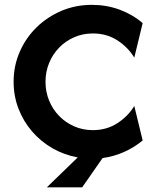

<svg xmlns="http://www.w3.org/2000/svg" viewBox="-20 -658 644 811"><path d="M177.8 133.3 308.3 6.9Q250.7 -3.5 201.4 -31.9Q152.1 -60.4 115.3 -103.1Q78.5 -145.8 58 -199.3Q37.5 -252.8 37.5 -312.5Q37.5 -379.9 63.2 -438.9Q88.9 -497.9 134.4 -542.4Q179.9 -586.8 239.6 -612.2Q299.3 -637.5 368.1 -637.5Q429.9 -637.5 484.7 -617.4Q539.6 -597.2 582.6 -560.4L547.2 -414.6Q521.5 -457.6 476.4 -487.2Q431.2 -516.7 372.2 -516.7Q329.9 -516.7 293.4 -500.7Q256.9 -484.7 229.9 -456.9Q202.8 -429.2 187.5 -392Q172.2 -354.9 172.2 -312.5Q172.2 -270.1 187.5 -233Q202.8 -195.8 229.9 -168.1Q256.9 -140.3 293.4 -124.3Q329.9 -108.3 372.2 -108.3Q430.6 -108.3 476 -137.8Q521.5 -167.4 547.2 -210.4L582.6 -64.6Q547.2 -35.4 504.5 -16.3Q461.8 2.8 413.2 9.7L327.1 133.3Z"/></svg>

Font: Afacad Flux
Style: Regular
Weight: 400
Designer: Kristian Moeller
Foundry: Dicotype
Version: Version 1.100